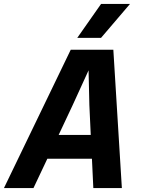

<svg xmlns="http://www.w3.org/2000/svg" viewBox="-51 -949 721 969"><path d="M521 -698 564 0H420L413 -148H188L118 0H-31L306 -698ZM407 -268 400 -419 396 -594 316 -419 245 -268ZM459 -929H605L459 -758H339Z"/></svg>

Font: Azeret Mono SemiBold
Style: Italic
Weight: 600
Italic angle: -12°
Designer: Martin Vácha
Foundry: Displaay
Version: Version 1.000; Glyphs 3.0.3, build 3074